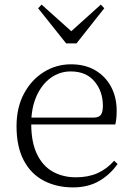

<svg xmlns="http://www.w3.org/2000/svg" viewBox="-20 -802 576 836"><path d="M298 14Q227 14 171 -15Q115 -44 83.5 -103.5Q52 -163 52 -252Q52 -334 84.5 -394.5Q117 -455 171 -488.5Q225 -522 289 -522Q351 -522 395.5 -495.5Q440 -469 464 -423.5Q488 -378 488 -320Q488 -283 482 -260H82V-290H387Q411 -290 419.5 -302.5Q428 -315 428 -341Q428 -404 391.5 -447.5Q355 -491 288 -491Q240 -491 201 -463Q162 -435 139 -383.5Q116 -332 116 -263Q116 -183 141 -131Q166 -79 210 -54.5Q254 -30 311 -30Q364 -30 404.5 -48Q445 -66 477 -102L492 -88Q459 -41 411 -13.5Q363 14 298 14ZM161 -782 314 -645H267L419 -782L434 -766L313 -613H268L146 -766Z"/></svg>

Font: Early Summer Mincho VF
Style: Regular
Weight: 250
Designer: GuiWonder
Version: Version 1.002